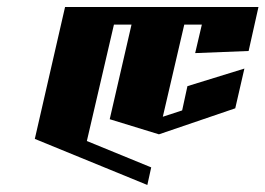

<svg xmlns="http://www.w3.org/2000/svg" viewBox="-20 -520 755 546"><path d="M165 -500H715L687 -375L535 -369L554 -450H504L443 -188L498 -206L513 -275L675 -325L649 -212L432 -138L292 -181L354 -450H304L227 -119L410 -44L399 6L79 -125Z"/></svg>

Font: SOV_Meka
Style: Italic
Weight: 400
Italic angle: -13°
Version: Version 1.00